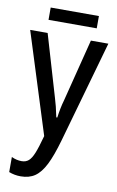

<svg xmlns="http://www.w3.org/2000/svg" viewBox="-94 -892 583 953"><g transform="rotate(10 197.5 -415.5)"><path d="M250 -202Q227 -121 204 -75.5Q181 -30 152 -10Q123 10 80 10Q49 10 21 -1V-77Q46 -65 72 -65Q93 -65 107 -77Q121 -89 133 -118.5Q145 -148 161 -207L1 -714H89L181 -402Q192 -368 204 -309H209Q216 -361 227 -398L307 -714H395ZM325 -779H82V-841H325Z"/></g></svg>

Font: Noto Sans UI Cond
Style: Regular
Weight: 400
Width: 3
Designer: Monotype Design Team
Foundry: Monotype Imaging Inc.
Version: Version 1.001